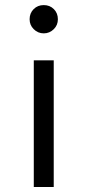

<svg xmlns="http://www.w3.org/2000/svg" viewBox="-20 -532 343 754"><path d="M151.8 -401Q128.8 -401 112.2 -417.7Q96.3 -433.4 96.3 -456.5Q96.3 -480.3 112.2 -496.2Q128 -512 151.8 -512Q175.7 -512 191.5 -496.2Q207.3 -480.3 207.3 -456.5Q207.3 -433.4 191.5 -417.7Q174.8 -401 151.8 -401ZM112.7 202.3V-295H191V202.3Z"/></svg>

Font: Unageo Variable
Style: Regular
Weight: 300
Designer: Richard Sepsi
Foundry: Richard Sepsi
Version: Version 2.200